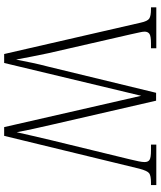

<svg xmlns="http://www.w3.org/2000/svg" viewBox="54 -808 754 901"><g transform="rotate(90 430.5 -357.0)"><path d="M86 -640Q79 -673 66.5 -681Q54 -689 23 -689H14V-714H206V-689H183Q148 -689 138 -681.5Q128 -674 128 -659Q128 -650 132 -633Q136 -616 141 -592L229 -208Q239 -161 245 -129.5Q251 -98 259 -56Q267 -97 274.5 -132.5Q282 -168 293 -210L415 -713H452L565 -222Q576 -175 584.5 -135.5Q593 -96 600 -59Q607 -91 617 -133.5Q627 -176 637 -219L727 -589Q733 -614 736.5 -631Q740 -648 740 -659Q740 -675 730 -682Q720 -689 685 -689H658V-714H848V-689H836Q804 -689 792.5 -680.5Q781 -672 771 -634L617 0H576L429 -643L275 0H233Z"/></g></svg>

Font: Noto Serif Sinhala Condensed ExtraLight
Style: Regular
Weight: 200
Width: 3
Designer: Jelle Bosma - Monotype Design Team
Foundry: Monotype Imaging Inc.
Version: Version 2.007; ttfautohint (v1.8.4.7-5d5b)